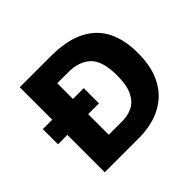

<svg xmlns="http://www.w3.org/2000/svg" viewBox="-152 -857 1054 1054"><g transform="rotate(-45 375.0 -330.0)"><path d="M113 0V-290H40V-408H113V-660H353Q476 -660 554 -621Q632 -582 668.5 -509.5Q705 -437 705 -336Q705 -239 676.5 -174Q648 -109 600.5 -70.5Q553 -32 496.5 -16Q440 0 384 0ZM358 -290H274V-130H379Q422 -130 457.5 -147Q493 -164 515 -207Q537 -250 537 -328Q537 -440 490.5 -485Q444 -530 359 -530H274V-408H358Z"/></g></svg>

Font: Bricolage Grotesque 10pt ExtraBold
Style: Regular
Weight: 800
Designer: Mathieu Triay
Foundry: Atelier Triay
Version: Version 1.000; ttfautohint (v1.8.4.7-5d5b);gftools[0.9.32]